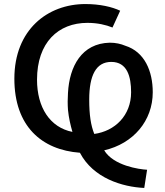

<svg xmlns="http://www.w3.org/2000/svg" viewBox="-20 -736 818 949"><path d="M523 -525C552 -525 578 -519 599 -510C695 -480 735 -384 735 -280C735 -139 639 -26 495 7C541 83 668 101 707 103L693 193C585 188 441 145 375 19C186 5 51 -112 51 -347C51 -589 215 -716 402 -716C474 -716 534 -702 574 -683L536 -600C504 -613 462 -623 412 -623C268 -623 163 -526 163 -342C163 -205 227 -106 338 -84C328 -119 320 -153 316 -193C314 -220 314 -248 316 -277C323 -407 383 -522 523 -525ZM628 -280C628 -357 609 -430 530 -430C455 -430 421 -364 421 -244C421 -168 429 -116 446 -74C548 -88 628 -165 628 -280Z"/></svg>

Font: Repo Medium
Style: Regular
Weight: 500
Designer: Stefan Peev
Foundry: Context Ltd
Version: Version 1.502